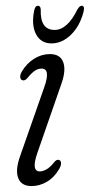

<svg xmlns="http://www.w3.org/2000/svg" viewBox="-20 -620 303 648"><path d="M114.5 -41.5Q124 -41.5 136.2 -48Q148.5 -54.5 162.5 -72Q171.5 -83.5 179.5 -80Q185.5 -78 186 -69.8Q186.5 -61.5 180 -50Q163 -21 138.2 -6.5Q113.5 8 86.5 8Q52 8 41.5 -19Q31 -46 48 -93.5L129.5 -326Q151.5 -388.5 120.5 -388.5Q109 -388.5 98 -381.5Q87 -374.5 72 -356Q63 -346 55 -349.5Q49 -351.5 48.2 -359.8Q47.5 -368 54 -379Q70 -406 95.2 -421.8Q120.5 -437.5 148.5 -437.5Q183 -437.5 193.2 -410.5Q203.5 -383.5 187.5 -338L106 -103.5Q84.5 -41.5 114.5 -41.5ZM164.3 -519Q207.3 -519 241.3 -588Q248.3 -600.5 255.4 -600.5Q267 -600.5 262 -580.5Q249.6 -532 219.6 -502.8Q189.5 -473.5 153.9 -473.5Q118.3 -473.5 102 -503.8Q85.6 -534 95.1 -583Q98 -600.5 108.4 -600.5Q116.7 -600.5 117.5 -588Q115 -519 164.3 -519Z"/></svg>

Font: Fraunces 144pt SuperSoft Light
Style: Italic
Weight: 300
Italic angle: -16°
Version: Version 1.000;[b76b70a41]